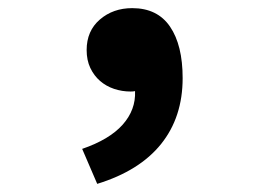

<svg xmlns="http://www.w3.org/2000/svg" viewBox="-20 -235 640 472"><path d="M219 217 182 131Q249 108 281.5 71.5Q314 35 312 -11Q308 -10 301 -10Q280 -10 260.5 -16.5Q241 -23 226 -36Q211 -49 202 -68Q193 -87 193 -112Q193 -159 225.5 -187Q258 -215 305 -215Q367 -215 398 -169.5Q429 -124 429 -43Q429 53 376 119Q323 185 219 217Z"/></svg>

Font: Source Code Pro
Style: Bold
Weight: 700
Monospace: yes
Designer: Paul D. Hunt, Teo Tuominen
Foundry: Adobe Systems Incorporated
Version: Version 2.030;PS 1.000;hotconv 16.6.51;makeotf.lib2.5.65220